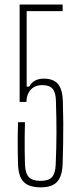

<svg xmlns="http://www.w3.org/2000/svg" viewBox="-20 -820 358 846"><path d="M160 5.5Q108 5.5 84.5 -18.2Q61 -42 59.5 -96.5Q58 -143.5 58 -189.5Q58 -235.5 59.5 -281.5H90Q89 -250.5 88.8 -219.2Q88.5 -188 88.8 -156.8Q89 -125.5 90 -95Q91.5 -56.5 107 -39.8Q122.5 -23 158.5 -23Q194.5 -23 209.2 -39.8Q224 -56.5 225.5 -95Q228.5 -167 228.8 -232.2Q229 -297.5 226.5 -374Q226 -412 212 -428.5Q198 -445 166.5 -445Q144.5 -445 129.2 -436Q114 -427 105.5 -410.5Q97 -394 96.5 -371H66.5V-800H256V-771H97.5V-438.5H109Q116 -454 132.8 -463.8Q149.5 -473.5 172.5 -473.5Q215.5 -473.5 235.5 -449.8Q255.5 -426 257 -374Q258.5 -322 258.8 -276.5Q259 -231 258.2 -187Q257.5 -143 256 -96.5Q254.5 -60.5 244.2 -38Q234 -15.5 213.2 -5Q192.5 5.5 160 5.5Z"/></svg>

Font: Big Shoulders Display ExtraLight
Style: Regular
Weight: 250
Designer: Patric King
Foundry: XO Type Co
Version: Version 2.002